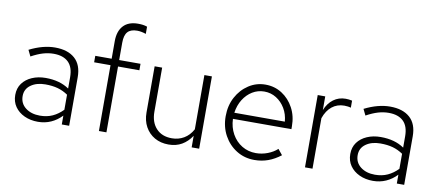

<svg xmlns="http://www.w3.org/2000/svg" viewBox="-67 -992 2875 1258"><g transform="rotate(10 1370.5 -363.5)"><path d="M228 10Q178 10 138 -8.5Q98 -27 75 -60Q52 -93 52 -138Q52 -183 75.5 -215Q99 -247 139.5 -264.5Q180 -282 230 -282Q324 -282 386 -239V-314Q386 -381 352 -414Q318 -447 254 -447Q219 -447 183.5 -436.5Q148 -426 106 -403L86 -444Q176 -489 256 -489Q341 -489 388 -447Q435 -405 435 -323V0H386V-59Q355 -26 315 -8Q275 10 228 10ZM101 -139Q101 -90 138.5 -61Q176 -32 234 -32Q281 -32 318 -49Q355 -66 386 -98V-198Q354 -220 318 -230Q282 -240 235 -240Q177 -240 139 -213Q101 -186 101 -139Z M633 0V-438H524V-481H633V-598Q633 -664 666.5 -700.5Q700 -737 764 -737Q782 -737 796.5 -735Q811 -733 825 -728V-680Q793 -691 766 -691Q723 -691 703 -668.5Q683 -646 683 -597V-481H825V-438H683V0Z M1097 8Q1044 8 1004 -15Q964 -38 941.5 -79Q919 -120 919 -174V-481H969V-188Q969 -118 1007 -77Q1045 -36 1111 -36Q1155 -36 1191 -57Q1227 -78 1250 -120V-481H1300V0H1250V-77Q1223 -36 1185 -14Q1147 8 1097 8Z M1668 10Q1602 10 1549 -23Q1496 -56 1465 -112.5Q1434 -169 1434 -240Q1434 -311 1464 -367Q1494 -423 1544.5 -456Q1595 -489 1656 -489Q1717 -489 1766 -457.5Q1815 -426 1844 -372Q1873 -318 1873 -250V-231H1484Q1486 -175 1511 -130.5Q1536 -86 1577.5 -61Q1619 -36 1670 -36Q1710 -36 1748 -50.5Q1786 -65 1812 -89L1842 -52Q1802 -21 1759.5 -5.5Q1717 10 1668 10ZM1486 -272H1822Q1818 -321 1795 -359.5Q1772 -398 1736 -420.5Q1700 -443 1656 -443Q1613 -443 1577 -421Q1541 -399 1517 -360.5Q1493 -322 1486 -272Z M2004 0V-481H2054V-390Q2073 -437 2108 -463Q2143 -489 2189 -489Q2210 -489 2232 -484V-437Q2223 -440 2211 -441.5Q2199 -443 2188 -443Q2141 -443 2106.5 -415.5Q2072 -388 2054 -336V0Z M2457 10Q2407 10 2367 -8.5Q2327 -27 2304 -60Q2281 -93 2281 -138Q2281 -183 2304.5 -215Q2328 -247 2368.5 -264.5Q2409 -282 2459 -282Q2553 -282 2615 -239V-314Q2615 -381 2581 -414Q2547 -447 2483 -447Q2448 -447 2412.5 -436.5Q2377 -426 2335 -403L2315 -444Q2405 -489 2485 -489Q2570 -489 2617 -447Q2664 -405 2664 -323V0H2615V-59Q2584 -26 2544 -8Q2504 10 2457 10ZM2330 -139Q2330 -90 2367.5 -61Q2405 -32 2463 -32Q2510 -32 2547 -49Q2584 -66 2615 -98V-198Q2583 -220 2547 -230Q2511 -240 2464 -240Q2406 -240 2368 -213Q2330 -186 2330 -139Z"/></g></svg>

Font: Red Hat Text Light
Style: Regular
Weight: 300
Designer: Pentagram, MCKL
Foundry: Pentagram, MCKL
Version: Version 1.023; ttfautohint (v1.8.3)